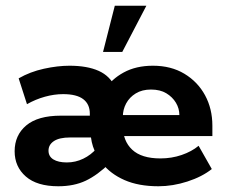

<svg xmlns="http://www.w3.org/2000/svg" viewBox="-20 -639 790 669"><path d="M183 10Q109 10 70 -24Q31 -58 31 -112Q31 -168 71.5 -202Q112 -236 192 -236H311L293 -206V-243Q293 -276 270 -293.5Q247 -311 200 -311Q169 -311 136.5 -302Q104 -293 74 -276L45 -366Q85 -389 133 -399.5Q181 -410 222 -410Q284 -410 324 -392Q364 -374 382 -334L345 -326Q368 -363 411 -386.5Q454 -410 513 -410Q576 -410 622.5 -382Q669 -354 694.5 -307Q720 -260 720 -201V-165H357V-238H605Q605 -261 593 -281Q581 -301 559.5 -314Q538 -327 506 -327Q475 -327 453 -313.5Q431 -300 419.5 -278.5Q408 -257 408 -232V-201Q408 -148 440.5 -117.5Q473 -87 539 -87Q578 -87 613 -99Q648 -111 672 -131L718 -50Q684 -23 633 -6.5Q582 10 532 10Q463 10 414 -11.5Q365 -33 336 -70L363 -71Q320 -29 279 -9.5Q238 10 183 10ZM213 -73Q243 -73 270 -86Q297 -99 317 -122V-100Q309 -113 304 -128.5Q299 -144 297 -160H224Q187 -160 168 -147.5Q149 -135 149 -114Q149 -94 166 -83.5Q183 -73 213 -73ZM339 -458 380 -619H490L406 -458Z"/></svg>

Font: Rokkitt SemiBold
Style: Bold
Weight: 700
Version: Version 3.103